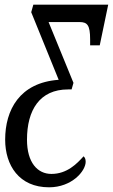

<svg xmlns="http://www.w3.org/2000/svg" viewBox="-20 -556 481 818"><path d="M189 242C286 242 345 173 345 133C345 121 341 114 336 110C308 141 266 185 199 185C140 185 95 137 95 39C95 -87 149 -175 270 -175H285L293 -203L187 -462H319C352 -462 364 -449 364 -388V-363H405L441 -536H122L113 -504L230 -216C63 -204 2 -87 2 39C2 148 61 242 189 242Z"/></svg>

Font: Noto Serif ExtraCondensed
Style: Italic
Weight: 400
Width: 2
Italic angle: -12°
Designer: Monotype Design Team
Foundry: Monotype Imaging Inc.
Version: Version 2.014